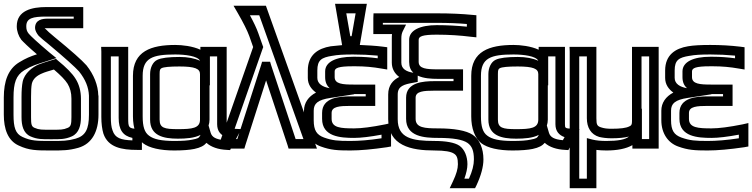

<svg xmlns="http://www.w3.org/2000/svg" viewBox="-22 -755 3949 1008"><path d="M228 -607H390H415V-632V-693V-718H390H222C145 -718 66 -700 66 -617C66 -592 75 -566 90 -546C100 -535 126 -509 172 -470C138 -459 113 -449 79 -428C21 -393 -2 -329 -2 -243V-153C-2 -78 19 -17 76 9C131 35 170 35 247 35C308 35 339 35 389 21C462 0 495 -66 495 -153V-253L494 -254C493 -307 471 -363 432 -412L431 -413C408 -439 352 -489 265 -560C241 -580 225 -594 218 -602C214 -605 213 -607 212 -607C214 -607 219 -607 228 -607ZM228 -657C201 -657 162 -652 162 -608C162 -595 171 -579 181 -567C191 -557 209 -542 234 -522C319 -451 371 -404 393 -380C427 -337 443 -297 445 -253V-153C445 -77 427 -42 375 -27C332 -15 308 -15 247 -15C170 -15 142 -15 96 -36C59 -53 49 -86 49 -153V-243C49 -320 62 -359 105 -386C146 -411 170 -417 230 -436L274 -450L238 -479C174 -533 139 -566 129 -578C119 -590 116 -601 116 -617C116 -660 150 -668 222 -668H365V-657H228ZM353 -140C353 -103 350 -91 334 -84C309 -73 295 -74 247 -74C198 -74 184 -73 159 -84C143 -91 141 -103 141 -140V-247C141 -277 142 -299 145 -315C151 -342 173 -359 200 -370C213 -376 234 -382 261 -390C296 -360 320 -336 333 -315C346 -293 353 -269 353 -237V-140ZM403 -140V-237C403 -276 393 -313 375 -341C358 -369 325 -402 282 -437L272 -446L259 -442C225 -432 198 -423 182 -417C148 -403 106 -370 97 -326C93 -306 91 -279 91 -247V-140C91 -97 100 -56 138 -39C174 -23 200 -24 247 -24C293 -24 319 -23 355 -39C393 -56 403 -97 403 -140Z M651 -136V-484V-509H626H535H509L510 -484V-141C510 -107 514 -76 521 -53C546 19 617 32 698 32H723V7V-53V-76L699 -78C653 -81 651 -85 651 -136ZM601 -136C601 -75 622 -42 673 -31V-18C613 -20 582 -30 569 -70C562 -88 560 -110 560 -141V-459H601V-136Z M1168 -103V-484V-509H1143H1055H1030V-494C989 -513 934 -519 898 -519C771 -519 676 -486 676 -357V-144C676 -81 695 -30 729 -3C762 22 820 35 893 35C937 35 974 32 998 27C1031 20 1049 10 1062 -5C1086 17 1124 30 1170 32L1186 33L1193 19L1226 -42L1245 -77L1206 -79C1169 -81 1168 -82 1168 -103ZM912 -77C841 -77 816 -83 816 -127V-366C816 -388 818 -392 826 -397C838 -403 868 -406 920 -406C1002 -406 1028 -394 1028 -366V-127C1028 -82 988 -77 912 -77ZM1073 -96C1076 -105 1078 -115 1078 -127V-307H1080V-432V-459H1118V-103C1118 -65 1138 -45 1166 -35L1157 -19C1111 -23 1091 -35 1084 -58L1073 -96ZM912 -27C954 -27 999 -30 1031 -47C1022 -29 1017 -28 988 -22C966 -17 936 -15 893 -15C825 -15 784 -24 760 -43C737 -60 727 -90 727 -144V-357C727 -451 779 -469 898 -469C950 -469 1016 -461 1028 -436C1000 -449 963 -456 920 -456C865 -456 824 -451 804 -441C780 -430 766 -399 766 -366V-127C766 -42 836 -27 912 -27Z M1357 -725H1248H1204L1226 -687C1256 -635 1276 -595 1287 -565L1307 -508L1132 -8L1120 25H1155H1243H1261L1266 8L1375 -333L1488 8L1493 25H1512H1607H1642L1630 -8L1380 -708L1374 -725H1357ZM1339 -675 1571 -25H1530L1401 -414L1396 -431H1378H1373H1354L1349 -414L1224 -25H1191L1357 -500L1360 -508L1357 -516L1334 -581C1325 -607 1310 -638 1290 -675H1339Z M1709 -292C1672 -298 1644 -315 1644 -346V-385C1644 -440 1666 -453 1722 -462H1723C1748 -467 1783 -469 1831 -469C1875 -469 1918 -467 1961 -463V-449C1923 -454 1884 -457 1846 -457H1830C1744 -457 1685 -431 1685 -380V-350C1685 -323 1694 -305 1709 -292ZM1669 -131C1669 -37 1766 -31 1837 -31C1873 -31 1922 -37 1981 -48V-29C1916 -19 1862 -15 1817 -15C1752 -15 1724 -17 1679 -33C1641 -47 1625 -70 1625 -124V-174C1625 -212 1647 -231 1713 -241L1837 -260V-261H1898V-249H1818C1759 -249 1669 -243 1669 -162V-131ZM1870 -536 1899 -706 1904 -735H1875H1767H1737L1742 -706L1771 -536L1774 -518C1751 -516 1731 -514 1714 -512C1648 -501 1594 -467 1594 -385V-346C1594 -312 1612 -287 1637 -269C1597 -248 1574 -215 1574 -174V-124C1574 -55 1609 -5 1662 14C1714 33 1750 35 1817 35C1869 35 1934 29 2009 18L2031 14V-7V-78V-109L2000 -102C1930 -88 1876 -81 1837 -81C1767 -81 1719 -84 1719 -131V-162C1719 -196 1761 -199 1818 -199H1923H1948V-224V-286V-311H1923H1835C1777 -311 1735 -314 1735 -350V-380C1735 -398 1755 -407 1830 -407H1846C1892 -407 1936 -403 1981 -395L2011 -390V-420V-485V-507L1988 -510C1949 -515 1909 -517 1867 -519L1870 -536ZM1824 -565H1817L1796 -685H1845L1824 -565Z M2074 -351C2042 -335 2016 -308 2016 -259V-129C2016 10 2136 35 2258 35C2314 35 2346 41 2362 52C2376 61 2382 75 2382 107C2382 131 2374 159 2356 197L2339 233H2379H2457H2472L2479 219C2503 168 2516 121 2516 82C2516 25 2496 -23 2460 -47C2426 -70 2362 -81 2278 -81C2208 -81 2160 -84 2160 -131V-242C2160 -276 2202 -279 2259 -279H2384H2409V-304V-366V-391H2384H2276C2218 -391 2176 -394 2176 -430V-546C2176 -564 2196 -573 2271 -573C2334 -573 2394 -569 2450 -562L2479 -559V-587V-652V-675L2456 -677C2405 -682 2343 -685 2272 -685H1963H1939L1938 -660V-601V-576H1963H2036C2035 -568 2035 -559 2035 -551V-426C2035 -393 2051 -368 2074 -351ZM2148 -373C2110 -379 2085 -394 2085 -426V-551C2085 -569 2087 -579 2092 -590L2110 -626H2070H1988V-635H2272C2331 -635 2383 -633 2429 -629V-615C2378 -620 2325 -623 2271 -623C2185 -623 2126 -597 2126 -546V-430C2126 -404 2134 -386 2148 -373ZM2171 -346V-348V-358C2202 -343 2243 -341 2276 -341H2359V-329H2259C2200 -329 2110 -323 2110 -242V-131C2110 -37 2207 -31 2278 -31C2358 -31 2407 -22 2432 -5C2455 11 2466 35 2466 82C2466 111 2458 143 2440 183H2416C2426 155 2432 129 2432 107C2432 66 2417 29 2390 10C2365 -7 2318 -15 2258 -15C2141 -15 2066 -30 2066 -129V-259C2066 -303 2098 -312 2150 -321L2171 -325V-346Z M2944 -103V-484V-509H2919H2831H2806V-494C2765 -513 2710 -519 2674 -519C2547 -519 2452 -486 2452 -357V-144C2452 -81 2471 -30 2505 -3C2538 22 2596 35 2669 35C2713 35 2750 32 2774 27C2807 20 2825 10 2838 -5C2862 17 2900 30 2946 32L2962 33L2969 19L3002 -42L3021 -77L2982 -79C2945 -81 2944 -82 2944 -103ZM2688 -77C2617 -77 2592 -83 2592 -127V-366C2592 -388 2594 -392 2602 -397C2614 -403 2644 -406 2696 -406C2778 -406 2804 -394 2804 -366V-127C2804 -82 2764 -77 2688 -77ZM2849 -96C2852 -105 2854 -115 2854 -127V-307H2856V-432V-459H2894V-103C2894 -65 2914 -45 2942 -35L2933 -19C2887 -23 2867 -35 2860 -58L2849 -96ZM2688 -27C2730 -27 2775 -30 2807 -47C2798 -29 2793 -28 2764 -22C2742 -17 2712 -15 2669 -15C2601 -15 2560 -24 2536 -43C2513 -60 2503 -90 2503 -144V-357C2503 -451 2555 -469 2674 -469C2726 -469 2792 -461 2804 -436C2776 -449 2739 -456 2696 -456C2641 -456 2600 -451 2580 -441C2556 -430 2542 -399 2542 -366V-127C2542 -42 2612 -27 2688 -27Z M3436 0V-484V-509H3411H3321H3296V-484V-119C3296 -101 3293 -96 3281 -91C3265 -83 3236 -79 3188 -79C3166 -79 3151 -81 3138 -85C3113 -92 3109 -99 3109 -134V-484V-509H3084H2994H2968L2969 -484V208V233H2994H3084H3109V208V32C3125 34 3143 35 3162 35C3218 35 3265 26 3298 7V25H3323H3411H3436V0ZM3280 -38C3260 -22 3223 -15 3162 -15C3133 -15 3110 -17 3089 -22L3059 -30V2V183H3019V-459H3059V-134C3059 -86 3080 -49 3124 -36C3141 -32 3163 -29 3188 -29C3225 -29 3257 -32 3280 -38ZM3386 -25H3348V-59V-184H3346V-459H3386V-25Z M3595 -131V-162C3595 -196 3637 -199 3694 -199H3799H3824V-224V-286V-311H3799H3711C3653 -311 3611 -314 3611 -350V-380C3611 -398 3631 -407 3706 -407H3722C3768 -407 3812 -403 3857 -395L3887 -390V-420V-485V-507L3864 -510C3814 -516 3761 -519 3707 -519C3658 -519 3618 -517 3590 -512C3524 -501 3470 -467 3470 -385V-346C3470 -312 3488 -287 3513 -269C3473 -248 3450 -215 3450 -174V-124C3450 -55 3485 -5 3538 14C3590 33 3626 35 3693 35C3745 35 3810 29 3885 18L3907 14V-7V-78V-109L3876 -102C3806 -88 3752 -81 3713 -81C3643 -81 3595 -84 3595 -131ZM3585 -292C3548 -298 3520 -315 3520 -346V-385C3520 -440 3542 -453 3598 -462H3599C3624 -467 3659 -469 3707 -469C3751 -469 3794 -467 3837 -463V-449C3799 -454 3760 -457 3722 -457H3706C3620 -457 3561 -431 3561 -380V-350C3561 -323 3570 -305 3585 -292ZM3545 -131C3545 -37 3642 -31 3713 -31C3749 -31 3798 -37 3857 -48V-29C3792 -19 3738 -15 3693 -15C3628 -15 3600 -17 3555 -33C3517 -47 3501 -70 3501 -124V-174C3501 -212 3523 -231 3589 -241L3713 -260V-261H3774V-249H3694C3635 -249 3545 -243 3545 -162V-131Z"/></svg>

Font: Gamestation DisplayOutline
Style: Regular
Weight: 400
Designer: Jonas Hecksher
Foundry: Jonas Hecksher, Playtypeª, e-types AS
Version: Version 1.003